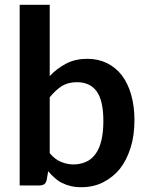

<svg xmlns="http://www.w3.org/2000/svg" viewBox="-20 -763 607 790"><path d="M184.6 -362.8V-132.8Q205.6 -107.4 230.5 -97.2Q256.3 -86.4 282.7 -86.4Q309.6 -86.4 334 -97.2Q356 -106.4 372.6 -128.9Q389.2 -151.4 397 -184.6Q405.3 -219.2 405.3 -265.1Q405.3 -349.6 377.4 -387.7Q349.6 -424.8 296.9 -424.8Q260.3 -424.8 234.9 -409.2Q209.5 -393.1 184.6 -362.8ZM184.6 -743.2V-450.2Q214.8 -481.9 253.4 -502Q290.5 -521 339.4 -521Q383.8 -521 419.9 -503.4Q455.6 -485.8 481 -453.6Q506.3 -419.9 519.5 -374Q533.2 -326.2 533.2 -269.5Q533.2 -205.6 517.6 -155.8Q501 -103.5 473.6 -68.8Q445.8 -34.2 403.8 -12.7Q364.3 7.3 314 7.3Q289.6 7.3 270.5 2.4Q254.4 -1 234.4 -10.7Q219.2 -18.1 204.6 -31.7Q191.9 -42 178.2 -58.6L172.4 -23.9Q169.4 -10.7 162.6 -5.4Q154.8 0 142.6 0H61V-743.2Z"/></svg>

Font: Lato-SemiBold
Style: Bold
Weight: 500
Designer: Lukasz Dziedzic with Adam Twardoch and Botio Nikoltchev
Foundry: tyPoland Lukasz Dziedzic
Version: ""